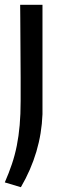

<svg xmlns="http://www.w3.org/2000/svg" viewBox="-25 -560 255 800"><path d="M-5 200Q12 161 24.5 124Q37 87 45 47Q53 7 57 -38.5Q61 -84 61 -140Q61 -146 61 -172.5Q61 -199 61 -237Q61 -275 60.5 -319Q60 -363 60 -405.5Q60 -448 59.5 -484Q59 -520 59 -540H152V-84Q149 -4 126.5 72Q104 148 62 220Z"/></svg>

Font: Encode Sans Compressed
Style: Medium
Weight: 500
Designer: Pablo Impallari, Andres Torresi
Foundry: Pablo Impallari, Andres Torresi
Version: Version 1.000; ttfautohint (v1.00) -l 8 -r 50 -G 200 -x 14 -